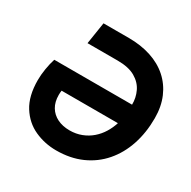

<svg xmlns="http://www.w3.org/2000/svg" viewBox="-158 -855 1019 1022"><g transform="rotate(30 351.0 -344.0)"><path d="M313 12Q243 12 181 -16Q119 -44 80.5 -105Q42 -166 42 -264Q42 -296 48 -333Q54 -370 64 -401H542Q543 -443 525 -481Q507 -519 466.5 -542.5Q426 -566 358 -566H173L194 -700H350Q424 -700 485.5 -680Q547 -660 591 -621Q635 -582 659 -526Q683 -470 683 -399Q683 -310 658 -235Q633 -160 585 -104.5Q537 -49 468.5 -18.5Q400 12 313 12ZM322 -116Q361 -116 394.5 -129Q428 -142 454 -164.5Q480 -187 498 -216.5Q516 -246 526 -278H180Q179 -271 178.5 -264.5Q178 -258 178 -251Q178 -208 196 -178Q214 -148 246.5 -132Q279 -116 322 -116Z"/></g></svg>

Font: MuseoModerno SemiBold
Style: Italic
Weight: 600
Italic angle: -9°
Designer: Pablo Cosgaya, Héctor Gatti, Marcela Romero, and the Authors of The MuseoModerno Project.
Foundry: Omnibus-Type Team
Version: Version 1.003